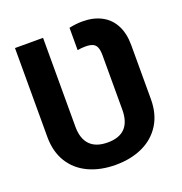

<svg xmlns="http://www.w3.org/2000/svg" viewBox="-131 -831 903 954"><g transform="rotate(-20 321.0 -353.5)"><path d="M47.9 -237.3V-707H196.3V-237.3Q196.3 -173.8 227.8 -141.1Q259.3 -108.4 321.3 -108.4Q444.3 -108.4 444.3 -237.3V-523.4Q444.3 -550.8 438.2 -566.2Q432.1 -581.5 418 -588.1Q403.8 -594.7 378.9 -594.7Q357.9 -594.7 336.9 -590.8V-709Q374.5 -716.8 407.2 -716.8Q465.3 -716.8 507.8 -694.3Q550.3 -671.9 573 -628.4Q595.7 -585 595.7 -523.4V-237.3Q595.7 -159.2 560.8 -103.5Q525.9 -47.9 463.9 -19Q401.9 9.8 321.3 9.8Q240.7 9.8 179 -18.8Q117.2 -47.4 82.5 -103Q47.9 -158.7 47.9 -237.3Z"/></g></svg>

Font: Pretendard JP
Style: Bold
Weight: 700
Designer: Base glyphs from Inter by Rasmus Andersson; Hangeul glyphs from Noto Sans CJK(Source Han Sans) by Jang Soo-young and Kan
Foundry: Kil Hyung-jin
Version: Version 1.309